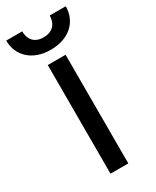

<svg xmlns="http://www.w3.org/2000/svg" viewBox="-217 -781 678 835"><g transform="rotate(-30 121.5 -364.0)"><path d="M75.3 0H164.8V-545.5H75.3ZM-28.1 -728C-28.1 -650.6 29.8 -596.2 120.7 -596.2C213.1 -596.2 270.6 -650.6 271 -728H190.3C190.3 -691.4 170.5 -658.7 120.7 -658.7C70.7 -658.7 52.2 -691.4 52.2 -728Z"/></g></svg>

Font: Margiela Sans Text
Style: Regular
Weight: 400
Designer: Stefan Endress, Andreas Faust
Version: Version 1.100;FEAKit 1.0